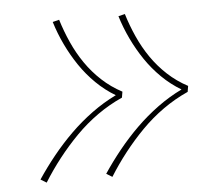

<svg xmlns="http://www.w3.org/2000/svg" viewBox="-42 -631 684 585"><g transform="rotate(-5 300.0 -338.5)"><path d="M279 -93 261 -104Q285 -140 312.5 -174Q340 -208 371 -238.5Q402 -269 437.5 -295Q473 -321 512 -340Q480 -359 453 -385.5Q426 -412 405 -443Q384 -474 367.5 -508.5Q351 -543 340 -579L360 -584Q371 -548 386.5 -513.5Q402 -479 423 -448.5Q444 -418 471.5 -392.5Q499 -367 533 -349L530 -331Q490 -313 454 -287.5Q418 -262 387 -230.5Q356 -199 329 -164.5Q302 -130 279 -93ZM78 -93 60 -104Q84 -140 111.5 -174Q139 -208 170 -238.5Q201 -269 236.5 -295Q272 -321 311 -340Q279 -359 252 -385.5Q225 -412 204 -443Q183 -474 166.5 -508.5Q150 -543 139 -579L159 -584Q170 -548 185.5 -513.5Q201 -479 222 -448.5Q243 -418 270.5 -392.5Q298 -367 332 -349L329 -331Q289 -313 253 -287.5Q217 -262 186 -230.5Q155 -199 128 -164.5Q101 -130 78 -93Z"/></g></svg>

Font: Iosevka Curly ThExObl
Style: Regular
Weight: 100
Width: 7
Italic angle: -9°
Monospace: yes
Designer: Belleve Invis
Foundry: Belleve Invis
Version: Version 11.1.0; ttfautohint (v1.8.3)